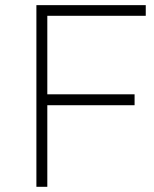

<svg xmlns="http://www.w3.org/2000/svg" viewBox="-20 -719 592 739"><path d="M120.1 0V-699.2H541V-658.2H162.1V-356H498V-314H162.1V0Z"/></svg>

Font: Montserrat Ultra Light
Style: Regular
Weight: 200
Designer: Julieta Ulanovsky
Foundry: Julieta Ulanovsky
Version: Version 3.001;PS 003.001;hotconv 1.0.70;makeotf.lib2.5.58329